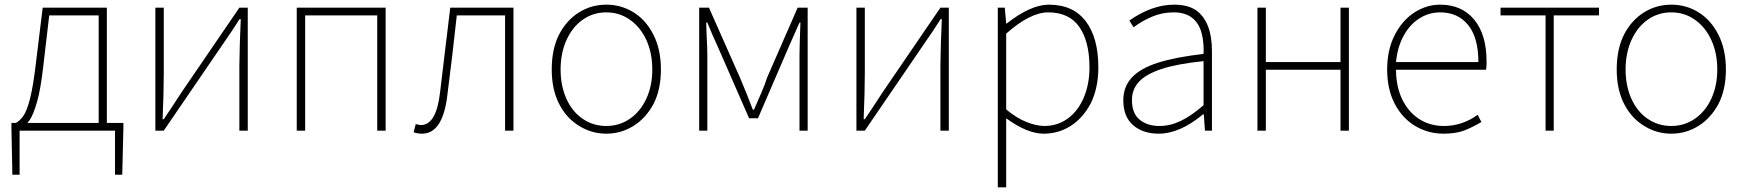

<svg xmlns="http://www.w3.org/2000/svg" viewBox="-20 -560 7477 823"><path d="M64 189H33L29 -13V-33H509V-13L504 189H473V0H64ZM403 -494H191L165 -272Q154 -176 138.5 -122.5Q123 -69 108.5 -47.5Q94 -26 75 -11L48 -33Q65 -42 80 -63Q112 -108 132 -274L163 -527H438V-12H403Z M646 -527H682V-249Q682 -167 677 -49H682Q714 -96 758 -164L1006 -527H1042V0H1006V-277Q1006 -303 1008 -373L1012 -478H1007Q974 -426 930 -363L682 0H646Z M1252 -527H1633V0H1597V-494H1288V0H1252Z M1753 7 1762 -28 1772 -26Q1778 -24 1784 -24Q1850 -24 1866 -162L1888 -345L1910 -527H2181V0H2145V-494H1938Q1932 -445 1919 -326L1898 -156Q1879 13 1789 13Q1770 13 1753 7Z M2463 -20Q2408 -53 2376.5 -115Q2345 -177 2345 -262Q2345 -351 2377 -413Q2409 -474 2462 -507Q2515 -540 2579 -540Q2643 -540 2696 -507Q2749 -474 2781 -411Q2813 -348 2813 -262Q2813 -176 2781 -114Q2748 -53 2695 -20Q2642 13 2579 13Q2516 13 2463 -20ZM2776 -262Q2776 -333 2750.5 -388.5Q2725 -444 2680 -475.5Q2635 -507 2579 -507Q2523 -507 2478.5 -476Q2434 -445 2408.5 -389Q2383 -333 2383 -262Q2383 -192 2408 -136.5Q2433 -81 2478 -50.5Q2523 -20 2579 -20Q2635 -20 2680 -51Q2725 -82 2750.5 -137Q2776 -192 2776 -262Z M2977 -527H3019L3152 -227L3180 -159L3207 -90H3212L3242 -159Q3260 -200 3268 -227L3399 -527H3442V0H3407V-318Q3407 -359 3411 -463H3407L3360 -357L3229 -53H3191L3058 -357Q3031 -416 3012 -463H3007L3009 -407Q3012 -356 3012 -318V0H2977Z M3651 -527H3687V-249Q3687 -167 3682 -49H3687Q3719 -96 3763 -164L4011 -527H4047V0H4011V-277Q4011 -303 4013 -373L4017 -478H4012Q3979 -426 3935 -363L3687 0H3651Z M4257 -527H4287L4293 -459H4295Q4398 -540 4476 -540Q4580 -540 4634 -469Q4688 -398 4688 -271Q4688 -184 4656 -118Q4623 -55 4570.5 -21Q4518 13 4454 13Q4383 13 4293 -53V46V243H4257ZM4650 -271Q4650 -382 4606.5 -444.5Q4563 -507 4473 -507Q4396 -507 4293 -416V-91Q4337 -54 4380 -37Q4423 -20 4457 -20Q4513 -20 4557 -52Q4601 -84 4625.5 -141.5Q4650 -199 4650 -271Z M4795 -130Q4795 -188 4831.5 -227.5Q4868 -267 4943 -291Q5018 -315 5139 -329Q5141 -374 5132 -413Q5109 -507 5011 -507Q4961 -507 4917 -488Q4873 -469 4839 -443L4821 -472Q4918 -540 5013 -540Q5075 -540 5111 -513Q5175 -463 5175 -341V0H5145L5140 -70H5137Q5037 13 4947 13Q4879 13 4837 -23.5Q4795 -60 4795 -130ZM5139 -109V-298Q5024 -286 4958 -264Q4892 -242 4862 -209.5Q4832 -177 4832 -131Q4832 -74 4865 -47Q4898 -20 4950 -20Q4996 -20 5041 -41.5Q5086 -63 5139 -109Z M5370 -527H5406V-294H5726V-527H5762V0H5726V-261H5406V0H5370Z M6046 -20Q5990 -54 5958 -116Q5926 -178 5926 -262Q5926 -346 5958 -409Q5990 -472 6042 -506Q6094 -540 6153 -540Q6246 -540 6299 -476Q6352 -412 6352 -297V-281Q6352 -275 6350 -261H5964Q5964 -191 5989.5 -136.5Q6015 -82 6061.5 -51Q6108 -20 6169 -20Q6248 -20 6314 -68L6330 -37Q6289 -13 6254.5 0Q6220 13 6167 13Q6102 13 6046 -20ZM6153 -507Q6105 -507 6064 -481Q6023 -455 5996.5 -406.5Q5970 -358 5964 -294H6317Q6317 -399 6273 -453Q6229 -507 6153 -507Z M6605 -494H6412V-527H6834V-494H6640V0H6605Z M7028 -20Q6973 -53 6941.5 -115Q6910 -177 6910 -262Q6910 -351 6942 -413Q6974 -474 7027 -507Q7080 -540 7144 -540Q7208 -540 7261 -507Q7314 -474 7346 -411Q7378 -348 7378 -262Q7378 -176 7346 -114Q7313 -53 7260 -20Q7207 13 7144 13Q7081 13 7028 -20ZM7341 -262Q7341 -333 7315.5 -388.5Q7290 -444 7245 -475.5Q7200 -507 7144 -507Q7088 -507 7043.5 -476Q6999 -445 6973.5 -389Q6948 -333 6948 -262Q6948 -192 6973 -136.5Q6998 -81 7043 -50.5Q7088 -20 7144 -20Q7200 -20 7245 -51Q7290 -82 7315.5 -137Q7341 -192 7341 -262Z"/></svg>

Font: Merged Yaku Han JP Thin
Style: Regular
Weight: 250
Designer: Ryoko NISHIZUKA 西塚涼子 (kana, bopomofo & ideographs); Paul D. Hunt (Latin, Greek & Cyrillic); Sandoll Communications 산돌커뮤니
Foundry: Adobe
Version: Version 2.004